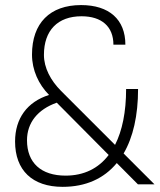

<svg xmlns="http://www.w3.org/2000/svg" viewBox="-20 -723 626 753"><path d="M521 0H585.9L464.8 -121.1C502 -184.6 521.5 -270 521.5 -374H474.6C474.6 -284.2 459.5 -210.4 431.2 -154.8L219.7 -366.2C178.7 -407.2 152.3 -457 152.3 -507.8C152.3 -604 206.5 -659.2 299.8 -659.2C378.9 -659.2 424.8 -618.7 424.8 -547.9H471.7C471.7 -646.5 408.2 -703.1 297.9 -703.1C175.8 -703.1 105.5 -632.3 105.5 -508.8C105.5 -448.2 131.3 -392.1 172.4 -350.6C86.9 -323.7 39.1 -258.8 39.1 -168C39.1 -55.2 106.9 9.8 225.6 9.8C315.9 9.8 387.7 -22.5 438 -83.5ZM406.2 -115.2C366.2 -62.5 309.1 -34.2 237.3 -34.2C141.1 -34.2 85.9 -84.5 85.9 -172.9C85.9 -241.7 127.9 -293.9 202.6 -320.3Z"/></svg>

Font: Cascadia Mono PL ExtraLight
Style: Regular
Weight: 200
Monospace: yes
Designer: Aaron Bell
Foundry: Saja Typeworks
Version: Version 2404.023